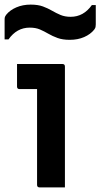

<svg xmlns="http://www.w3.org/2000/svg" viewBox="-30 -814 436 834"><path d="M131 -11V-427H55Q44 -427 44 -438V-536H241Q252 -536 252 -525V0H142Q131 0 131 -11ZM277 -741Q333 -741 369 -792H386V-708Q386 -701 385 -696.5Q384 -692 379 -685Q363 -665 335.5 -653Q308 -641 273 -641Q242 -641 220 -649Q198 -657 180 -667.5Q162 -678 143.5 -686Q125 -694 99 -694Q43 -694 7 -643H-10V-727Q-10 -735 -9 -739Q-8 -743 -3 -750Q13 -770 41 -782Q69 -794 103 -794Q135 -794 156.5 -786Q178 -778 196 -767.5Q214 -757 233 -749Q252 -741 277 -741Z"/></svg>

Font: Recursive Sn Lnr St SmB
Style: Regular
Weight: 600
Version: Version 1.079;hotconv 1.0.112;makeotfexe 2.5.65598; ttfautoh